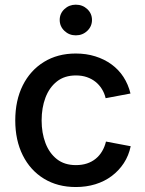

<svg xmlns="http://www.w3.org/2000/svg" viewBox="-20 -772 609 804"><path d="M297.4 11.2Q221.2 11.2 164.1 -23.7Q106.9 -58.6 75.4 -121.6Q43.9 -184.6 43.9 -267.6Q43.9 -351.6 75.4 -414.6Q106.9 -477.5 164.1 -512.7Q221.2 -547.9 297.4 -547.9Q341.3 -547.9 378.9 -536.1Q416.5 -524.4 446.5 -502.7Q476.6 -481 496.8 -450Q517.1 -418.9 526.4 -380.4L422.4 -360.8Q417.5 -381.8 406.5 -399.4Q395.5 -417 379.9 -429.4Q364.3 -441.9 343.8 -449Q323.2 -456.1 297.9 -456.1Q250 -456.1 218.3 -430.9Q186.5 -405.8 170.4 -363.3Q154.3 -320.8 154.3 -267.6Q154.3 -215.3 170.4 -172.9Q186.5 -130.4 218.3 -105.5Q250 -80.6 297.9 -80.6Q323.2 -80.6 344 -87.4Q364.7 -94.2 380.9 -107.4Q397 -120.6 407.7 -138.9Q418.5 -157.2 423.8 -179.2L527.3 -159.7Q519 -120.1 498.5 -88.9Q478 -57.6 447.8 -34.9Q417.5 -12.2 379.4 -0.5Q341.3 11.2 297.4 11.2ZM297.4 -624Q269.5 -624 249.8 -642.8Q230 -661.6 230 -688.5Q230 -715.3 249.8 -733.9Q269.5 -752.4 297.4 -752.4Q325.7 -752.4 345.5 -733.9Q365.2 -715.3 365.2 -688.5Q365.2 -661.6 345.5 -642.8Q325.7 -624 297.4 -624Z"/></svg>

Font: V-Inter
Style: Medium-500
Weight: 500
Designer: Rasmus Andersson
Foundry: rsms
Version: Version 4.000;git-4146feb